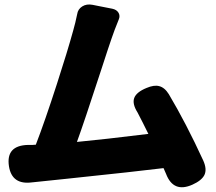

<svg xmlns="http://www.w3.org/2000/svg" viewBox="-20 -797 939 836"><path d="M703 -40Q701 -44 697.5 -52.5Q694 -61 692 -65Q579 -51 274 -19Q166 -8 130 -4Q129 -4 125.5 -3.5Q122 -3 120 -3Q32 9 19 -73Q5 -164 103 -166Q113 -166 122 -166L136 -167Q175 -268 228 -432Q274 -574 299 -665Q308 -696 316 -735Q319 -757 338 -769Q357 -781 383 -776L418 -769L469 -759Q488 -755 496 -741.5Q504 -728 497 -712Q477 -663 466 -630Q454 -596 420 -491Q346 -264 315 -179Q431 -190 626 -214Q599 -269 579 -307Q555 -345 564.5 -370.5Q574 -396 618 -414Q651 -428 673 -422Q697 -416 715 -387Q790 -261 865 -98Q882 -60 870 -35Q858 -11 818 7Q735 44 703 -40Z"/></svg>

Font: GenSenRounded TW H
Style: Regular
Weight: 900
Version: Version 1.501;PS 1;hotconv 16.6.51;makeotf.lib2.5.65220